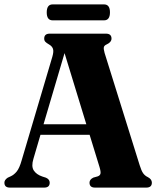

<svg xmlns="http://www.w3.org/2000/svg" viewBox="-21 -853 714 873"><path d="M205 -22.5Q205 0 180 0H24Q-1 0 -1 -22.5Q-1 -35 14 -45L28 -51.5Q42.5 -58 55 -73.2Q67.5 -88.5 77.5 -124L217 -595Q224 -619 219.8 -631.2Q215.5 -643.5 201 -651.5Q190.5 -657.5 185.2 -663Q180 -668.5 180 -677.5Q180 -700 205.5 -700H460.5Q486 -700 486 -677.5Q486 -661.5 465 -651.5Q454 -647 451.5 -639.5Q449 -632 454.5 -612.5L614 -102Q622 -76 630.2 -64.8Q638.5 -53.5 651.5 -47.5Q669.5 -38 669.5 -22.5Q669.5 0 644 0H411Q386 0 386 -22.5Q386 -37 403.5 -45.5L423 -51Q433.5 -54.5 435.8 -63.2Q438 -72 431.5 -93.5L386.5 -240H163L131 -131Q120.5 -96.5 132.5 -78Q144.5 -59.5 171 -50.5L188 -45Q205 -37.5 205 -22.5ZM177 -288H371.5L272.5 -611.5ZM191.5 -796.5Q191.5 -833 218.5 -833H452Q479 -833 479 -797Q479 -760.5 452 -760.5H218.5Q191.5 -760.5 191.5 -796.5Z"/></svg>

Font: Fraunces 144pt S050
Style: Bold
Weight: 700
Version: Version 1.000; ttfautohint (v1.8.3)